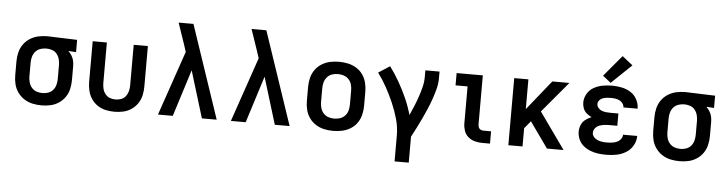

<svg xmlns="http://www.w3.org/2000/svg" viewBox="-54 -1042 5724 1511"><g transform="rotate(5 2808.0 -286.0)"><path d="M288 8Q324 8 358.5 0.5Q393 -7 423 -26.5Q453 -46 473.5 -75.5Q494 -105 502 -140Q510 -175 510 -210V-320Q510 -342 505.5 -363Q501 -384 489.5 -403Q478 -422 462 -437L523 -433V-530L289 -538H288Q252 -538 217 -530.5Q182 -523 151.5 -504Q121 -485 100 -455.5Q79 -426 70.5 -391Q62 -356 62 -320V-210Q62 -174 70.5 -139.5Q79 -105 100 -75.5Q121 -46 151.5 -26.5Q182 -7 217 0.5Q252 8 288 8ZM288 -89Q264 -89 241.5 -96.5Q219 -104 203 -122Q187 -140 180.5 -163.5Q174 -187 174 -210V-320Q174 -344 180.5 -367Q187 -390 203 -408Q219 -426 241.5 -433.5Q264 -441 288 -441Q311 -441 333.5 -433.5Q356 -426 371 -407.5Q386 -389 392 -366Q398 -343 398 -320V-210Q398 -187 392 -164Q386 -141 371 -123Q356 -105 333.5 -97Q311 -89 288 -89Z M864 8Q899 8 933.5 0.5Q968 -7 997.5 -27Q1027 -47 1047 -76.5Q1067 -106 1074.5 -140.5Q1082 -175 1082 -210V-530H970V-210Q970 -187 964.5 -164.5Q959 -142 945 -123.5Q931 -105 909 -97Q887 -89 864 -89Q841 -89 819.5 -97Q798 -105 783.5 -123.5Q769 -142 763.5 -164.5Q758 -187 758 -210V-530H646V-210Q646 -175 654 -140.5Q662 -106 681.5 -76.5Q701 -47 730.5 -27Q760 -7 794.5 0.5Q829 8 864 8Z M1208 0H1325L1442 -370L1458 -317L1555 0H1672L1424 -735H1307Q1321 -695 1334.5 -654.5Q1348 -614 1362 -574L1383 -510Z M1784 0H1901L2018 -370L2034 -317L2131 0H2248L2000 -735H1883Q1897 -695 1910.5 -654.5Q1924 -614 1938 -574L1959 -510Z M2592 8Q2628 8 2663 0.5Q2698 -7 2729 -26Q2760 -45 2780.5 -74.5Q2801 -104 2809.5 -139Q2818 -174 2818 -210V-320Q2818 -356 2809.5 -391Q2801 -426 2780.5 -455.5Q2760 -485 2729 -504Q2698 -523 2663 -530.5Q2628 -538 2592 -538Q2556 -538 2521 -530.5Q2486 -523 2455.5 -504Q2425 -485 2404 -455.5Q2383 -426 2374.5 -391Q2366 -356 2366 -320V-210Q2366 -174 2374.5 -139Q2383 -104 2404 -74.5Q2425 -45 2455.5 -26Q2486 -7 2521 0.5Q2556 8 2592 8ZM2592 -89Q2568 -89 2545.5 -96.5Q2523 -104 2507 -122Q2491 -140 2484.5 -163Q2478 -186 2478 -210V-320Q2478 -344 2484.5 -367Q2491 -390 2507 -408Q2523 -426 2545.5 -433.5Q2568 -441 2592 -441Q2616 -441 2638.5 -433.5Q2661 -426 2677.5 -408Q2694 -390 2700 -367Q2706 -344 2706 -320V-210Q2706 -186 2700 -163Q2694 -140 2677.5 -122Q2661 -104 2638.5 -96.5Q2616 -89 2592 -89Z M3095 205H3207V0Q3227 -38 3246.5 -76Q3266 -114 3284 -152.5Q3302 -191 3319 -230.5Q3336 -270 3350 -310.5Q3364 -351 3375 -392.5Q3386 -434 3386 -477V-530H3274V-477Q3274 -437 3264 -397.5Q3254 -358 3241 -319.5Q3228 -281 3212.5 -243.5Q3197 -206 3180 -169Q3161 -236 3133 -299Q3105 -362 3070.5 -422.5Q3036 -483 2995 -538L2905 -480Q2944 -428 2975.5 -370.5Q3007 -313 3033 -253Q3059 -193 3077 -129.5Q3095 -66 3095 0Z M3770 0H3831V-97H3770Q3758 -97 3747.5 -102.5Q3737 -108 3732.5 -119.5Q3728 -131 3728 -143V-530H3521V-433H3616V-143Q3616 -113 3625.5 -84Q3635 -55 3658.5 -35Q3682 -15 3711 -7.5Q3740 0 3770 0Z M3976 0H4088V-144L4137 -203L4151 -183L4281 0H4412L4208 -287L4412 -530H4277L4088 -295V-530H3976Z M4750 8Q4790 8 4829.5 0.5Q4869 -7 4904 -28Q4939 -49 4959.5 -85Q4980 -121 4980 -161H4868Q4868 -142 4855.5 -126Q4843 -110 4825 -102Q4807 -94 4788 -91.5Q4769 -89 4750 -89Q4742 -89 4734.5 -89Q4727 -89 4719.5 -90Q4712 -91 4704.5 -92Q4697 -93 4689.5 -95Q4682 -97 4675 -100Q4668 -103 4661 -107Q4654 -111 4648.5 -116Q4643 -121 4638.5 -127.5Q4634 -134 4632 -140Q4630 -146 4630 -156Q4630 -176 4643 -192Q4656 -208 4674.5 -215Q4693 -222 4712.5 -224.5Q4732 -227 4752 -227H4817V-324H4752Q4735 -324 4718 -326Q4701 -328 4685 -334Q4669 -340 4657.5 -354Q4646 -368 4646 -385Q4646 -401 4657.5 -414Q4669 -427 4685 -432.5Q4701 -438 4717 -439.5Q4733 -441 4749 -441Q4766 -441 4783 -438.5Q4800 -436 4815.5 -428.5Q4831 -421 4841.5 -406.5Q4852 -392 4852 -375H4964V-377Q4964 -414 4945.5 -448.5Q4927 -483 4894.5 -503Q4862 -523 4824.5 -530.5Q4787 -538 4749 -538Q4712 -538 4675.5 -531.5Q4639 -525 4606 -507Q4573 -489 4553.5 -456Q4534 -423 4534 -386Q4534 -363 4542.5 -340.5Q4551 -318 4569 -302.5Q4587 -287 4609 -277Q4583 -267 4561 -250Q4539 -233 4528.5 -207.5Q4518 -182 4518 -155Q4518 -123 4531.5 -93Q4545 -63 4570 -43Q4595 -23 4625 -11.5Q4655 0 4686.5 4Q4718 8 4750 8ZM4735 -559 4894 -711 4811 -777 4671 -610Z M5328 8Q5364 8 5398.5 0.5Q5433 -7 5463 -26.5Q5493 -46 5513.5 -75.5Q5534 -105 5542 -140Q5550 -175 5550 -210V-320Q5550 -342 5545.5 -363Q5541 -384 5529.5 -403Q5518 -422 5502 -437L5563 -433V-530L5329 -538H5328Q5292 -538 5257 -530.5Q5222 -523 5191.5 -504Q5161 -485 5140 -455.5Q5119 -426 5110.5 -391Q5102 -356 5102 -320V-210Q5102 -174 5110.5 -139.5Q5119 -105 5140 -75.5Q5161 -46 5191.5 -26.5Q5222 -7 5257 0.5Q5292 8 5328 8ZM5328 -89Q5304 -89 5281.5 -96.5Q5259 -104 5243 -122Q5227 -140 5220.5 -163.5Q5214 -187 5214 -210V-320Q5214 -344 5220.5 -367Q5227 -390 5243 -408Q5259 -426 5281.5 -433.5Q5304 -441 5328 -441Q5351 -441 5373.5 -433.5Q5396 -426 5411 -407.5Q5426 -389 5432 -366Q5438 -343 5438 -320V-210Q5438 -187 5432 -164Q5426 -141 5411 -123Q5396 -105 5373.5 -97Q5351 -89 5328 -89Z"/></g></svg>

Font: Iosevka Sparkle Semibold
Style: Regular
Weight: 600
Designer: Belleve Invis
Foundry: Belleve Invis
Version: Version 4.5.0; ttfautohint (v1.8.3)